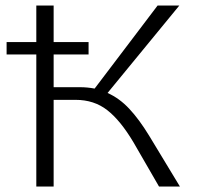

<svg xmlns="http://www.w3.org/2000/svg" viewBox="-20 -678 715 698"><path d="M634 0H558L465 -161Q418 -240 370 -277.5Q322 -315 255 -315H175V0H112V-480H4V-525H112V-658H175V-525H302V-480H175V-361H272Q297 -361 324 -356L553 -658H632L371 -340Q414 -321 450 -282.5Q486 -244 522 -185Z"/></svg>

Font: Isabella Sans
Style: Regular
Weight: 400
Designer: Original fonts by Christian Thalmann (Catharsis Fonts), Modifications by Cristiano Sobral
Version: Version 0.002;July 12, 2020;FontCreator 13.0.0.2655 64-bit; 